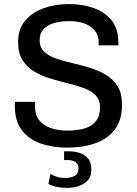

<svg xmlns="http://www.w3.org/2000/svg" viewBox="-20 -716 675 944"><path d="M311 10Q240 10 181.5 -10Q123 -30 88 -75Q53 -120 53 -195Q53 -199 53 -204.5Q53 -210 54 -215H153Q152 -209 152 -204Q152 -199 152 -193Q152 -152 172 -126Q192 -100 228 -87Q264 -74 311 -74Q361 -74 397 -85Q433 -96 452.5 -121.5Q472 -147 472 -188Q472 -225 450 -247.5Q428 -270 392 -283Q356 -296 313 -306.5Q270 -317 227.5 -330Q185 -343 149 -364Q113 -385 91 -420Q69 -455 69 -509Q69 -573 103.5 -614Q138 -655 194.5 -675.5Q251 -696 318 -696Q385 -696 440.5 -676.5Q496 -657 529 -615.5Q562 -574 562 -506V-493H465V-509Q465 -543 446 -566Q427 -589 395 -600.5Q363 -612 320 -612Q278 -612 245.5 -602.5Q213 -593 194 -572.5Q175 -552 175 -518Q175 -483 197 -462Q219 -441 255 -428.5Q291 -416 334.5 -406Q378 -396 421 -383Q464 -370 500 -348.5Q536 -327 558 -292Q580 -257 580 -202Q580 -125 544 -78.5Q508 -32 447 -11Q386 10 311 10ZM311 208Q287 208 262 203.5Q237 199 218 188L228 139Q239 146 257 152.5Q275 159 302 159Q327 159 346.5 149Q366 139 366 112Q366 91 351 81Q336 71 315 71H295V28H318Q346 28 371.5 36Q397 44 413 63Q429 82 429 118Q429 154 409 173.5Q389 193 361.5 200.5Q334 208 311 208Z"/></svg>

Font: Chivo Medium
Style: Regular
Weight: 400
Version: Version 2.002